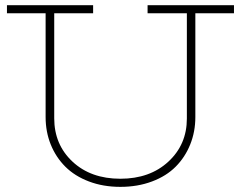

<svg xmlns="http://www.w3.org/2000/svg" viewBox="-20 -706 929 740"><path d="M881.8 -686V-654.8H732.9V-254.9Q732.9 -198.2 713.1 -149.2Q693.4 -100.1 657.2 -63.7Q621.1 -27.3 565.9 -6.6Q510.7 14.2 443.8 14.2Q377.4 14.2 322.8 -6.6Q268.1 -27.3 231.7 -63.7Q195.3 -100.1 175.5 -149.2Q155.8 -198.2 155.8 -254.9V-654.8H6.8V-686H338.9V-654.8H189V-250Q189 -148.9 259.5 -83Q330.1 -17.1 443.8 -17.1Q557.6 -17.1 628.9 -83Q700.2 -148.9 700.2 -249V-654.8H548.8V-686Z"/></svg>

Font: BioRhyme ExtraLight
Style: Regular
Weight: 275
Designer: Aoife Mooney
Foundry: Aoife Mooney Type
Version: Version 1.500;PS 001.500;hotconv 1.0.88;makeotf.lib2.5.64775